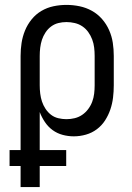

<svg xmlns="http://www.w3.org/2000/svg" viewBox="-20 -548 540 783"><path d="M64 215V129H19V64H64V-320Q64 -347 68 -373Q72 -399 82 -423.5Q92 -448 109 -469Q126 -490 149 -503.5Q172 -517 198 -522.5Q224 -528 251 -528Q278 -528 304.5 -522.5Q331 -517 354.5 -504Q378 -491 396 -470.5Q414 -450 425 -425Q436 -400 440 -373.5Q444 -347 444 -320V-200Q444 -175 441 -150Q438 -125 430 -101.5Q422 -78 408.5 -57Q395 -36 375 -21Q355 -6 330.5 1Q306 8 281 8Q258 8 235.5 2Q213 -4 194.5 -17.5Q176 -31 163 -50.5Q150 -70 142 -91V64H250V129H142V215ZM251 -62Q268 -62 284.5 -66Q301 -70 315 -79.5Q329 -89 339.5 -103Q350 -117 356 -133Q362 -149 364 -166Q366 -183 366 -200V-320Q366 -337 364 -354Q362 -371 356 -387Q350 -403 340 -417Q330 -431 316 -440.5Q302 -450 285 -454Q268 -458 251 -458Q234 -458 218 -454Q202 -450 188.5 -440Q175 -430 165.5 -415.5Q156 -401 151 -385.5Q146 -370 144 -353.5Q142 -337 142 -320V-200Q142 -183 144 -166.5Q146 -150 151 -134.5Q156 -119 165.5 -104.5Q175 -90 188 -80Q201 -70 217.5 -66Q234 -62 251 -62Z"/></svg>

Font: Zed Sans
Style: Regular
Weight: 400
Designer: Belleve Invis
Foundry: Belleve Invis
Version: Version 1.0.0; ttfautohint (v1.8.4)